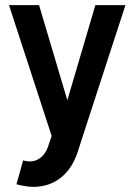

<svg xmlns="http://www.w3.org/2000/svg" viewBox="-20 -530 523 747"><path d="M468 -510 302 0 284 56Q263 124 217.5 160.5Q172 197 110 197Q82 197 44 187L70 94Q82 98 95 98Q122 98 142 80Q162 62 171 28L181 -1L15 -510H132L242 -140L351 -510Z"/></svg>

Font: Akshar Medium
Style: Regular
Weight: 500
Designer: Tall Chai
Foundry: Tall Chai
Version: Version 1.000